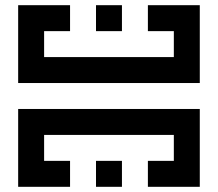

<svg xmlns="http://www.w3.org/2000/svg" viewBox="-20 -720 840 740"><path d="M550 -700V-600H650V-500H150V-600H250V-700H50V-400H750V-700ZM350 -700V-600H450V-700ZM50 -300V0H250V-100H150V-200H650V-100H550V0H750V-300ZM450 0V-100H350V0Z"/></svg>

Font: Mourier
Style: Regular
Weight: 400
Designer: Eric Mourier
Foundry: Velvetyne Type Foundry
Version: Version 2.000;hotconv 1.0.109;makeotfexe 2.5.65596